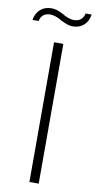

<svg xmlns="http://www.w3.org/2000/svg" viewBox="-147 -936 489 977"><g transform="rotate(10 98.0 -447.0)"><path d="M128 0V-722H80V0ZM213 -894C207 -866 188 -851 160 -851C141 -851 119 -859 98 -872C72 -886 56 -890 37 -890C-7 -890 -40 -863 -48 -815H-16C-11 -843 9 -858 36 -858C55 -858 77 -850 98 -837C126 -823 142 -818 159 -818C204 -818 237 -846 244 -894Z"/></g></svg>

Font: Perun ExtraLight
Style: Regular
Weight: 200
Foundry: Copyright (c) Stefan Peev, Context Ltd, 2016
Version: Version 1.089